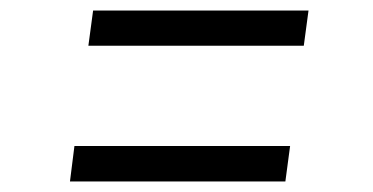

<svg xmlns="http://www.w3.org/2000/svg" viewBox="-20 -487 709 365"><path d="M157 -467H566.5L557.5 -400H148ZM121.5 -209.5H531.5L522.5 -142H113Z"/></svg>

Font: Merriweather 72pt
Style: Bold Italic
Weight: 700
Italic angle: -7.8°
Version: Version 2.101